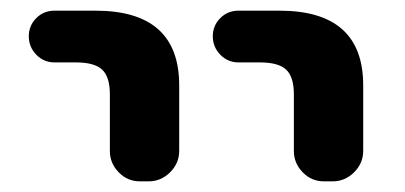

<svg xmlns="http://www.w3.org/2000/svg" viewBox="-20 -540 760 360"><path d="M427 -423Q407 -423 393 -437.5Q379 -452 379 -472Q379 -492 393 -506Q407 -520 427 -520H504Q661 -520 661 -380V-257Q661 -234 644 -217Q627 -200 604 -200H587Q564 -200 547.5 -217Q531 -234 531 -257V-363Q531 -396 516.5 -409.5Q502 -423 467 -423ZM82 -423Q62 -423 48 -437.5Q34 -452 34 -472Q34 -492 48 -506Q62 -520 82 -520H159Q316 -520 316 -380V-257Q316 -234 299 -217Q282 -200 259 -200H242Q219 -200 202.5 -217Q186 -234 186 -257V-363Q186 -396 171.5 -409.5Q157 -423 122 -423Z"/></svg>

Font: Rounded Mplus 1c Bold
Style: Bold
Weight: 700
Version: Version 1.059.20150529